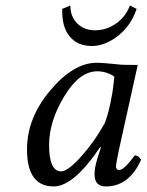

<svg xmlns="http://www.w3.org/2000/svg" viewBox="-20 -667 532 697"><path d="M410.2 -433.1Q418 -431.2 480 -431.2L411.1 -120.1Q401.4 -72.3 400.9 -64Q400.9 -49.8 413.1 -49.8Q430.2 -49.8 469.2 -103Q482.4 -103 492.2 -86.9Q448.2 10.3 363.8 9.8Q322.8 9.8 323.2 -35.2Q323.2 -57.1 333 -89.8L346.2 -131.8L344.2 -133.8Q247.1 10.3 174.8 9.8Q77.6 9.8 78.1 -125Q78.1 -238.8 162.6 -338.9Q247.1 -439 330.1 -439Q356 -439 410.2 -433.1ZM359.9 -219.2Q371.1 -247.1 380.1 -289.6Q389.2 -332 392.1 -360.4L395 -389.2Q365.2 -408.2 333 -408.2Q268.1 -408.2 213.1 -317.1Q158.2 -226.1 158.2 -141.1Q158.2 -44.9 202.1 -44.9Q226.1 -44.9 274.4 -98.6Q322.8 -152.3 359.9 -219.2ZM235.4 -647Q235.4 -606.9 260.3 -582Q285.2 -557.1 325.4 -557.1Q365.7 -557.1 400.6 -581.1Q435.5 -605 451.7 -647L476.1 -634.8Q455.1 -573.2 408 -536.6Q360.8 -500 313.5 -500Q260.7 -500 232.2 -535.6Q203.6 -571.3 206.1 -634.8Z"/></svg>

Font: Linux Libertine
Style: Italic
Weight: 400
Italic angle: -12°
Designer: Philipp H. Poll
Foundry: Philipp H. Poll
Version: Version 5.1.6 ; ttfautohint (v0.9)